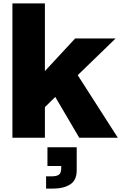

<svg xmlns="http://www.w3.org/2000/svg" viewBox="-20 -810 715 1129"><path d="M53 0V-790H244V-392L422 -584H660L437 -368L673 0H446L305 -240L244 -180V0ZM251 299V227H280Q315 227 327.5 216.5Q340 206 340 178V166H259V56H431V192Q431 250 392.5 274.5Q354 299 291 299Z"/></svg>

Font: BDO Grotesk Black
Style: Regular
Weight: 900
Designer: Deni Anggara
Foundry: Lokal Container
Version: Version 2.000